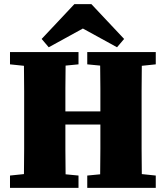

<svg xmlns="http://www.w3.org/2000/svg" viewBox="-20 -902 796 922"><path d="M399 -593V-652H728V-593L661 -586Q660 -526 660 -465Q660 -404 660 -342V-310Q660 -249 660 -188Q660 -127 661 -66L728 -59V0H399V-59L461 -65Q462 -126 462 -186.5Q462 -247 462 -304H294Q294 -241 294 -182Q294 -123 295 -65L357 -59V0H28V-59L95 -66Q96 -126 96 -187.5Q96 -249 96 -310V-342Q96 -403 96 -464Q96 -525 95 -586L28 -593V-652H357V-593L295 -587Q294 -533 294 -478Q294 -423 294 -367H462Q462 -422 462 -477Q462 -532 461 -587ZM419 -882 576 -715 542 -675 378 -765 214 -675 180 -715 337 -882Z"/></svg>

Font: Source Serif Pro Black
Style: Regular
Weight: 900
Designer: Frank Grießhammer
Foundry: Adobe Systems Incorporated
Version: Version 3.001;hotconv 1.0.111;makeotfexe 2.5.65597